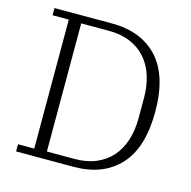

<svg xmlns="http://www.w3.org/2000/svg" viewBox="-103 -800 899 903"><g transform="rotate(15 346.5 -349.0)"><path d="M53 -35H132V-663H53V-698H333Q476 -698 556.5 -611Q637 -524 637 -349Q637 -174 556.5 -87Q476 0 333 0H53ZM193 -37H328Q387 -37 432 -56Q477 -75 507.5 -109.5Q538 -144 553.5 -192.5Q569 -241 569 -300V-398Q569 -457 553.5 -505.5Q538 -554 507.5 -588.5Q477 -623 432 -642Q387 -661 328 -661H193Z"/></g></svg>

Font: IBM Plex Serif Light
Style: Regular
Weight: 300
Designer: Mike Abbink, Paul van der Laan, Pieter van Rosmalen
Foundry: Bold Monday
Version: Version 3.001